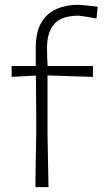

<svg xmlns="http://www.w3.org/2000/svg" viewBox="-20 -764 426 784"><path d="M124.5 0Q125.5 -56 126 -107.8Q126.5 -159.5 128 -220.5V-269.5Q128 -311.5 127.5 -357Q127 -402.5 126.5 -455.5L27.5 -450V-494.5H126Q126 -512 126 -530.2Q126 -548.5 126 -568Q126 -634 149.2 -672.5Q172.5 -711 211.8 -727.8Q251 -744.5 298.5 -744.5Q305 -744.5 320 -743Q335 -741.5 351.5 -739.8Q368 -738 379 -736.5L374 -688.5Q350 -693 327.8 -696.5Q305.5 -700 301 -700Q232.5 -700 202.2 -666.8Q172 -633.5 172 -568Q172 -549 172.8 -526.5Q173.5 -504 174.5 -494.5H359.5V-450Q312.5 -451.5 266.2 -453Q220 -454.5 174 -456V-220.5Q175 -159.5 176 -107.8Q177 -56 178 0Z"/></svg>

Font: Commissioner Loud ExtraLight
Style: Regular
Weight: 200
Designer: Kostas Bartsokas
Foundry: Kostas Bartsokas
Version: Version 1.000; ttfautohint (v1.8.3)